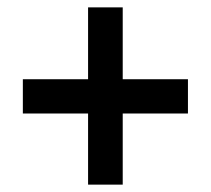

<svg xmlns="http://www.w3.org/2000/svg" viewBox="-20 -614 573 521"><path d="M313 -399H490V-306H313V-113H219V-306H42V-399H219V-594H313Z"/></svg>

Font: Noto Sans Khmer UI SemiCondensed SemiBold
Style: Regular
Weight: 600
Width: 4
Designer: Danh Hong and the Monotype Design Team
Foundry: Monotype Imaging Inc.
Version: Version 2.002; ttfautohint (v1.8.4.7-5d5b)